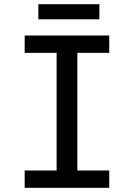

<svg xmlns="http://www.w3.org/2000/svg" viewBox="-20 -899 642 919"><path d="M455.6 -806.6V-878.9H163.6V-806.6ZM502.9 0V-83H350.1V-646H502.9V-729H98.1V-646H251V-83H98.1V0Z"/></svg>

Font: Hack Dev
Style: Regular
Weight: 400
Designer: Christopher Simpkins
Foundry: Christopher Simpkins
Version: Version 2.0315